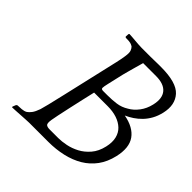

<svg xmlns="http://www.w3.org/2000/svg" viewBox="-177 -801 948 948"><g transform="rotate(45 297.5 -327.0)"><path d="M157 0H290C326 0 359.8 -3.7 391.5 -11C423.2 -18.3 451.6 -29.5 476.8 -44.5C501.9 -59.5 523.2 -78.8 540.7 -102.5C558.1 -126.2 570.7 -154.7 578.4 -188C589.8 -237.3 585.6 -276 565.7 -304C545.8 -332 512.5 -350.3 465.9 -359C479.3 -365 492.3 -372.2 504.8 -380.5C517.4 -388.8 529.4 -398.8 540.8 -410.5C552.1 -422.2 562.1 -435.7 570.6 -451C579.2 -466.3 585.7 -484 590.4 -504C600.8 -549.3 593.6 -585.8 568.6 -613.5C543.7 -641.2 495.2 -655 423.2 -655H404.2C396.2 -655 387.3 -654.8 377.6 -654.5C367.9 -654.2 358.3 -654 349 -654H324H288C280.7 -654 272.7 -654.3 264.2 -655C255.7 -655.7 247.4 -656.3 239.2 -657C231 -657.7 223.2 -658.3 215.6 -659C208.1 -659.7 202 -660 197.4 -660L194.4 -656L193.3 -638L197.4 -634C214 -634 225.3 -633.2 231.3 -631.5C237.2 -629.8 242.8 -627.3 248.1 -624C252.5 -620 256.2 -614 259.4 -606C262.6 -598 262.7 -585 259.9 -567C257.4 -550.3 254.2 -533.5 250.2 -516.5L239.7 -471L182 -221C172.9 -181.7 165.9 -152 161 -132C156 -112 152.1 -97 149.1 -87C143.1 -69.7 136.7 -56.7 130.1 -48C123.4 -39.3 116.9 -33 110.7 -29C103.8 -25 94.9 -22.5 84 -21.5C73.1 -20.5 63.6 -20 55.6 -20L49.7 -16L42.5 2L43.6 6C48.3 6 56 5.7 66.8 5C77.7 4.3 88.8 3.7 100.3 3C111.8 2.3 122.9 1.7 133.8 1C144.6 0.3 152.3 0 157 0ZM278.6 -332H373.6C397.6 -332 419.1 -328.8 438 -322.5C456.8 -316.2 472.5 -307 485.1 -295C497.7 -283 506.2 -267.8 510.6 -249.5C515 -231.2 514.5 -210 508.9 -186C502.5 -158 491.5 -135 476 -117C460.5 -99 443.3 -85 424.3 -75C405.3 -65 385.9 -58 366 -54C346 -50 328.1 -48 312.1 -48H251.1C241.1 -48 233.5 -50 228.5 -54C223.4 -58 222.3 -69 225.1 -87C226 -93.7 228.5 -106.7 232.6 -126C236.7 -145.3 241.4 -167.2 246.7 -191.5C252 -215.8 257.6 -240.7 263.4 -266ZM334.2 -369H304.2C295.5 -369 291.2 -372 291.3 -378C291.3 -384 293.1 -394.7 296.7 -410L311 -472L316.3 -495C318.1 -503 320.5 -512 323.5 -522C326.5 -532 329.7 -543.7 333.1 -557C336.5 -570.3 341.1 -586.7 346.9 -606H436.9C473.6 -606 499.7 -596.7 515.4 -578C531.1 -559.3 534.9 -532.3 526.7 -497C521.2 -473 511.7 -452.2 498.3 -434.5C484.9 -416.8 469.8 -403.3 453 -394C435 -382.7 416.1 -375.7 396.1 -373C376.2 -370.3 355.5 -369 334.2 -369Z"/></g></svg>

Font: Quattrocento
Style: Italic
Weight: 400
Italic angle: -13°
Designer: Pablo Impallari
Foundry: Pablo Impallari, Igino Marini, Branda Gallo
Version: Version 2.000